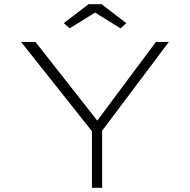

<svg xmlns="http://www.w3.org/2000/svg" viewBox="-20 -901 911 921"><path d="M421 0V-305L431 -259L81 -700H150L454 -313L438 -311L728 -700H790L458 -258L470 -313V0ZM314 -765 286 -790 405 -881H467L586 -790L558 -765L421 -850H451Z"/></svg>

Font: Lexend Tera ExtraLight
Style: Regular
Weight: 250
Designer: Bonnie Shaver-Troup, Thomas Jockin
Foundry: Lexend
Version: Version 1.007